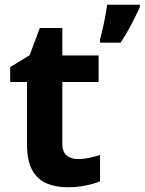

<svg xmlns="http://www.w3.org/2000/svg" viewBox="-20 -780 610 810"><path d="M308 -109Q333 -109 356 -114Q379 -119 402 -126V-15Q378 -5 342.5 2.5Q307 10 265 10Q216 10 177.5 -6Q139 -22 116.5 -61.5Q94 -101 94 -171V-434H23V-497L105 -547L148 -662H243V-546H396V-434H243V-171Q243 -140 261 -124.5Q279 -109 308 -109ZM570 -750Q555 -717 535 -678.5Q515 -640 489 -600H402V-613Q410 -642 419 -685Q428 -728 432 -760H570Z"/></svg>

Font: Noto Sans Kayah Li
Style: Bold
Weight: 700
Designer: Monotype Design Team, Sérgio Martins
Foundry: Monotype Imaging Inc.
Version: Version 2.002; ttfautohint (v1.8.4.7-5d5b)